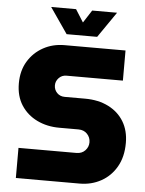

<svg xmlns="http://www.w3.org/2000/svg" viewBox="-59 -936 744 984"><g transform="rotate(5 313.0 -444.5)"><path d="M60 0V-155H358Q386 -155 403 -173Q420 -191 420 -215Q420 -240 403 -258Q386 -276 358 -276H259Q196 -276 144.5 -301Q93 -326 63 -372.5Q33 -419 33 -485Q33 -550 62 -598Q91 -646 140 -673Q189 -700 249 -700H563V-545H273Q249 -545 233.5 -528.5Q218 -512 218 -491Q218 -468 233.5 -452Q249 -436 273 -436H378Q447 -436 498.5 -410Q550 -384 578 -337.5Q606 -291 606 -228Q606 -156 576.5 -105Q547 -54 497.5 -27Q448 0 388 0ZM255 -757 164 -889H292L333 -824L375 -889H503L412 -757Z"/></g></svg>

Font: MuseoModerno ExtraBold
Style: Regular
Weight: 800
Designer: Pablo Cosgaya, Héctor Gatti, Marcela Romero, and the Authors of The MuseoModerno Project.
Foundry: Omnibus-Type Team
Version: Version 1.001